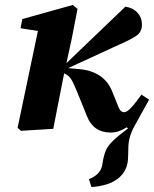

<svg xmlns="http://www.w3.org/2000/svg" viewBox="-20 -520 622 775"><path d="M65 8 51 -4 133 -395 63 -406 70 -443 274 -500 293 -484 269 -361 248 -265 486 -493Q516 -489 534.5 -469Q553 -449 553 -420Q553 -391 529.5 -375Q506 -359 459 -339L255 -245L300 -241Q349 -237 384 -213.5Q419 -190 436 -143L459 -86Q467 -67 481 -67Q492 -67 509 -85Q526 -103 551 -138L581 -118H582Q548 -56 523 -11.5Q498 33 498 78L497 116Q496 168 458.5 199Q421 230 349 235L339 203Q360 195 374 181.5Q388 168 392 149L397 121Q402 98 409.5 82.5Q417 67 436.5 48Q456 29 497 -2L491 -6Q476 4 460 9.5Q444 15 427 15Q357 15 331 -51L291 -150Q276 -187 266.5 -201.5Q257 -216 239 -224L237 -214Q226 -161 216 -107.5Q206 -54 195 0Z"/></svg>

Font: Source Serif Pro
Style: Bold Italic
Weight: 700
Italic angle: -12°
Designer: Frank Grießhammer
Foundry: Adobe Systems Incorporated
Version: Version 3.001;hotconv 1.0.111;makeotfexe 2.5.65597